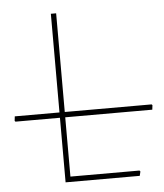

<svg xmlns="http://www.w3.org/2000/svg" viewBox="-110 -680 619 723"><g transform="rotate(-5 199.0 -318.5)"><path d="M389.2 0H108.9V-637.2H128.9V-20H390.1L393.1 -16.1ZM458 -244.1H-59.1L-62 -247.1L-60.1 -264.2H457L460 -261.2Z"/></g></svg>

Font: Datalegreya
Style: Thin
Weight: 250
Designer: Figs Lab
Foundry: Figs Lab
Version: Version 1.002;PS 001.002;hotconv 1.0.70;makeotf.lib2.5.58329